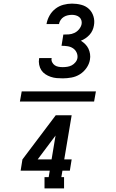

<svg xmlns="http://www.w3.org/2000/svg" viewBox="-20 -873 640 1061"><path d="M90 -312 100 -368H510L500 -312ZM327 -440Q309 -440 292.5 -441.5Q276 -443 260 -448.5Q244 -454 230.5 -463Q217 -472 208.5 -485Q200 -498 196.5 -515Q193 -532 196 -549L197 -552H266L265 -550Q263 -539 268.5 -528.5Q274 -518 283 -512Q292 -506 303.5 -504Q315 -502 326 -502Q339 -502 352 -504Q365 -506 376.5 -512Q388 -518 397 -529Q406 -540 408 -553Q410 -569 403 -583.5Q396 -598 383 -606.5Q370 -615 353.5 -617.5Q337 -620 320 -620L330 -682Q345 -682 360.5 -683Q376 -684 391 -691Q406 -698 417 -711.5Q428 -725 431 -740Q433 -751 429.5 -761.5Q426 -772 418 -778.5Q410 -785 399.5 -788Q389 -791 378 -791Q367 -791 355 -788.5Q343 -786 332.5 -779.5Q322 -773 315 -762.5Q308 -752 306 -740H237Q241 -764 253.5 -786.5Q266 -809 286 -824.5Q306 -840 330 -846.5Q354 -853 378 -853Q404 -853 429 -846.5Q454 -840 471.5 -823.5Q489 -807 496.5 -782.5Q504 -758 499 -732Q497 -719 491 -705.5Q485 -692 475 -681Q465 -670 452.5 -661.5Q440 -653 427 -648Q440 -640 451 -629Q462 -618 468.5 -604.5Q475 -591 477.5 -575Q480 -559 477 -543Q473 -519 458 -497.5Q443 -476 421.5 -462.5Q400 -449 375 -444.5Q350 -440 327 -440ZM226 168V106H249L255 70H94L104 8L288 -236H376L335 8H376L366 70H325L319 106H334V168ZM188 8H265L287 -124Z"/></svg>

Font: Iosevka Plex Etoile
Style: Italic
Weight: 400
Italic angle: -9°
Designer: Belleve Invis
Foundry: Belleve Invis
Version: Version 25.1.1; ttfautohint (v1.8.4)